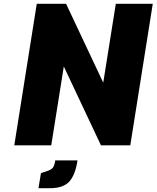

<svg xmlns="http://www.w3.org/2000/svg" viewBox="-20 -763 822 1008"><path d="M173 -743H327L522 -329L588 -743H782L664 0H510L315 -414L249 0H55ZM195 146 222 137Q248 129 257 118Q266 107 270 79H387Q375 157 343 191Q311 225 243 225H182Z"/></svg>

Font: Exo Black
Style: Italic
Weight: 900
Italic angle: -9°
Designer: Natanael Gama
Foundry: Natanael Gama
Version: Version 1.500; ttfautohint (v1.6)